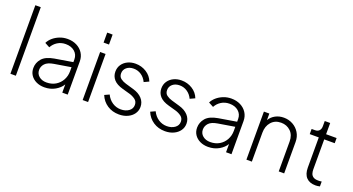

<svg xmlns="http://www.w3.org/2000/svg" viewBox="-50 -1369 3662 1993"><g transform="rotate(20 1781.5 -372.5)"><path d="M83 0V-757H143V0Z M460 12Q410 12 370.5 -7Q331 -26 308.5 -59.5Q286 -93 286 -138Q286 -196 325 -242Q364 -288 457 -304L656 -337V-367Q656 -420 618 -453Q580 -486 519 -486Q468 -486 428.5 -461Q389 -436 368 -396L314 -425Q329 -457 359.5 -483.5Q390 -510 431 -526.5Q472 -543 519 -543Q576 -543 620.5 -520.5Q665 -498 690.5 -458Q716 -418 716 -367V0H656V-91Q631 -48 579 -18Q527 12 460 12ZM349 -140Q349 -97 381.5 -70Q414 -43 464 -43Q522 -43 565 -69Q608 -95 632 -139Q656 -183 656 -235V-281L473 -251Q405 -240 377 -209.5Q349 -179 349 -140Z M881 -635V-745H941V-635ZM881 0V-531H941V0Z M1285 12Q1211 12 1155 -25Q1099 -62 1073 -126L1125 -150Q1149 -100 1191.5 -72Q1234 -44 1285 -44Q1337 -44 1372.5 -69.5Q1408 -95 1408 -137Q1408 -176 1379 -197Q1350 -218 1315 -228L1233 -251Q1164 -270 1131.5 -306.5Q1099 -343 1099 -394Q1099 -439 1122 -472.5Q1145 -506 1183.5 -524.5Q1222 -543 1270 -543Q1336 -543 1390 -509Q1444 -475 1466 -417L1412 -392Q1391 -437 1353 -462.5Q1315 -488 1269 -488Q1221 -488 1191 -462.5Q1161 -437 1161 -398Q1161 -360 1187 -341Q1213 -322 1245 -313L1334 -287Q1398 -269 1434 -230Q1470 -191 1470 -138Q1470 -95 1446 -61Q1422 -27 1380 -7.5Q1338 12 1285 12Z M1793 12Q1719 12 1663 -25Q1607 -62 1581 -126L1633 -150Q1657 -100 1699.5 -72Q1742 -44 1793 -44Q1845 -44 1880.5 -69.5Q1916 -95 1916 -137Q1916 -176 1887 -197Q1858 -218 1823 -228L1741 -251Q1672 -270 1639.5 -306.5Q1607 -343 1607 -394Q1607 -439 1630 -472.5Q1653 -506 1691.5 -524.5Q1730 -543 1778 -543Q1844 -543 1898 -509Q1952 -475 1974 -417L1920 -392Q1899 -437 1861 -462.5Q1823 -488 1777 -488Q1729 -488 1699 -462.5Q1669 -437 1669 -398Q1669 -360 1695 -341Q1721 -322 1753 -313L1842 -287Q1906 -269 1942 -230Q1978 -191 1978 -138Q1978 -95 1954 -61Q1930 -27 1888 -7.5Q1846 12 1793 12Z M2269 12Q2219 12 2179.5 -7Q2140 -26 2117.5 -59.5Q2095 -93 2095 -138Q2095 -196 2134 -242Q2173 -288 2266 -304L2465 -337V-367Q2465 -420 2427 -453Q2389 -486 2328 -486Q2277 -486 2237.5 -461Q2198 -436 2177 -396L2123 -425Q2138 -457 2168.5 -483.5Q2199 -510 2240 -526.5Q2281 -543 2328 -543Q2385 -543 2429.5 -520.5Q2474 -498 2499.5 -458Q2525 -418 2525 -367V0H2465V-91Q2440 -48 2388 -18Q2336 12 2269 12ZM2158 -140Q2158 -97 2190.5 -70Q2223 -43 2273 -43Q2331 -43 2374 -69Q2417 -95 2441 -139Q2465 -183 2465 -235V-281L2282 -251Q2214 -240 2186 -209.5Q2158 -179 2158 -140Z M2690 0V-531H2750V-459Q2773 -498 2814.5 -520.5Q2856 -543 2908 -543Q2962 -543 3007.5 -518Q3053 -493 3080 -448.5Q3107 -404 3107 -347V0H3047V-330Q3047 -402 3004.5 -443Q2962 -484 2899 -484Q2831 -484 2790.5 -438Q2750 -392 2750 -320V0Z M3455 6Q3388 6 3352.5 -31.5Q3317 -69 3317 -141V-474H3217V-531H3255Q3284 -531 3300.5 -548.5Q3317 -566 3317 -598V-655H3377V-531H3493V-474H3377V-141Q3377 -118 3383.5 -97.5Q3390 -77 3409 -64Q3428 -51 3464 -51Q3472 -51 3483 -51.5Q3494 -52 3502 -54V0Q3491 3 3477 4.5Q3463 6 3455 6Z"/></g></svg>

Font: Plus Jakarta Sans Light
Style: Regular
Weight: 300
Designer: Gumpita Rahayu
Foundry: Tokotype
Version: Version 2.006; ttfautohint (v1.8.4.7-5d5b)